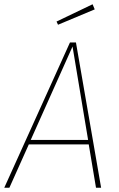

<svg xmlns="http://www.w3.org/2000/svg" viewBox="-29 -880 558 900"><path d="M421 0 387 -203H106L15 0H-9L299 -681H327L445 0ZM115 -224H384L311 -662ZM405 -860 415 -836 243 -764 236 -779Z"/></svg>

Font: Fira Sans Condensed Thin
Style: Italic
Weight: 250
Width: 3
Italic angle: -8°
Designer: Carrois Corporate & Edenspiekermann AG
Foundry: Carrois Corporate GbR & Edenspiekermann AG
Version: Version 4.203